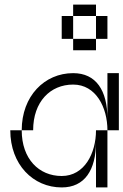

<svg xmlns="http://www.w3.org/2000/svg" viewBox="-20 -820 540 840"><path d="M75 -250H25C25 -100 125 0 250 0C350 0 400 -75 400 -200V0H450V-250H400C400 -150 350 -50 250 -50C150 -50 75 -125 75 -250ZM75 -250H125C125 -375 200 -450 300 -450C400 -450 450 -350 450 -250H500V-500H450V-300C450 -425 400 -500 300 -500C175 -500 75 -400 75 -250ZM250 -650H300V-750H250ZM300 -600H400V-650H300ZM300 -750H400V-800H300ZM400 -650H450V-750H400Z"/></svg>

Font: LS-VG5000 Light Shifted
Style: Regular
Weight: 400
Designer: Justin Bihan, 2021
Foundry: Justin Bihan, 2021
Version: Version 1.000;Glyphs 3.1.2 (3151)